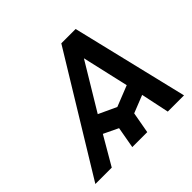

<svg xmlns="http://www.w3.org/2000/svg" viewBox="-138 -701 853 853"><g transform="rotate(-45 288.5 -274.5)"><path d="M345 -549H435L567 0H465L437 -133L354 -100L336 0H242L260 -101L191 -134L113 0H10ZM321 -173 419 -212 369 -431 237 -212Z"/></g></svg>

Font: Involve Medium Oblique
Style: Italic
Weight: 500
Italic angle: -10.5°
Designer: Stefan Peev
Foundry: Context Ltd.
Version: Version 1.001